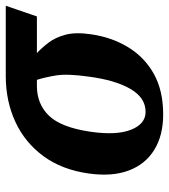

<svg xmlns="http://www.w3.org/2000/svg" viewBox="20 -596 586 666"><g transform="rotate(-90 313.0 -263.0)"><path d="M249 10Q176 10 126 -21Q76 -52 54.5 -109.5Q33 -167 44 -247Q57 -341 104.5 -405.5Q152 -470 224 -503Q296 -536 382 -536H626L589 -428H462Q481 -410 498.5 -387Q516 -364 525.5 -329Q535 -294 527 -240Q517 -169 482.5 -112Q448 -55 390 -22.5Q332 10 249 10ZM258 -51Q307 -51 337.5 -103.5Q368 -156 380 -247Q391 -323 384 -363.5Q377 -404 369 -428H348Q285 -428 244.5 -386Q204 -344 189 -242Q176 -152 196 -101.5Q216 -51 258 -51Z"/></g></svg>

Font: Noto Serif SemiCondensed
Style: Bold Italic
Weight: 700
Width: 4
Italic angle: -12°
Designer: Monotype Design Team
Foundry: Monotype Imaging Inc.
Version: Version 2.014